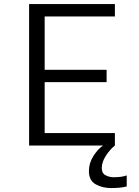

<svg xmlns="http://www.w3.org/2000/svg" viewBox="-20 -720 690 950"><path d="M124 0V-700H548.5V-638.5H201V-374.5H507.5V-313.5H201V-61.5H548.5V0ZM607 148V202.5Q577.5 210.5 529.5 210.5Q486.5 210.5 453.2 191.8Q420 173 420 127Q420 86.5 442.2 51.8Q464.5 17 490 0H548.5Q523.5 20 503.5 51.2Q483.5 82.5 483.5 111.5Q483.5 137.5 502.5 147.2Q521.5 157 542.5 157Q582 157 607 148Z"/></svg>

Font: Trispace Light
Style: Regular
Weight: 300
Designer: Tyler Finck
Foundry: Etcetera Type Company
Version: Version 1.210; ttfautohint (v1.8.3)